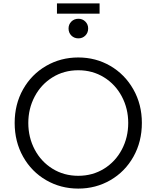

<svg xmlns="http://www.w3.org/2000/svg" viewBox="-20 -1094 918 1126"><path d="M66 -373Q66 -483 115.5 -570.5Q165 -658 250.5 -707.5Q336 -757 439 -757Q542 -757 627 -707.5Q712 -658 762 -570Q812 -482 812 -373Q812 -263 762.5 -175Q713 -87 627.5 -37.5Q542 12 439 12Q336 12 250.5 -37.5Q165 -87 115.5 -175Q66 -263 66 -373ZM439 -63Q523 -63 590 -104.5Q657 -146 694.5 -217Q732 -288 732 -373Q732 -457 694.5 -528Q657 -599 590 -640.5Q523 -682 439 -682Q355 -682 288 -640.5Q221 -599 183.5 -528Q146 -457 146 -373Q146 -288 183.5 -217Q221 -146 288 -104.5Q355 -63 439 -63ZM314 -1074H564V-1014H314ZM440 -984Q464 -984 480.5 -967.5Q497 -951 497 -927Q497 -902 480.5 -885.5Q464 -869 440 -869Q415 -869 398.5 -885.5Q382 -902 382 -927Q382 -951 398.5 -967.5Q415 -984 440 -984Z"/></svg>

Font: Evergrow Sans 
Style: Regular
Weight: 400
Foundry: 10Web
Version: Version 1.000